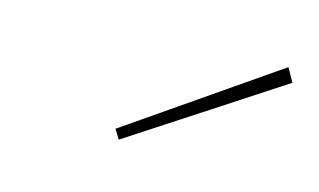

<svg xmlns="http://www.w3.org/2000/svg" viewBox="-30 -798 307 185"><g transform="rotate(10 124.0 -705.5)"><path d="M241.2 -754.4 247.6 -740.2 92.3 -657.2 87.4 -667Z"/></g></svg>

Font: Fira Sans Compressed Hair
Style: Italic
Weight: 100
Width: 3
Italic angle: -8°
Designer: Carrois Corporate & Edenspiekermann AG
Foundry: Carrois Corporate GbR & Edenspiekermann AG
Version: Version 4.203;PS 004.203;hotconv 1.0.88;makeotf.lib2.5.64775